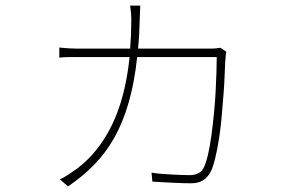

<svg xmlns="http://www.w3.org/2000/svg" viewBox="-20 -617 1040 683"><path d="M785 -433Q783 -422 782.5 -413Q782 -404 781 -395Q780 -378 779 -347.5Q778 -317 775 -280Q772 -243 768.5 -202Q765 -161 759 -123Q753 -85 745.5 -54Q738 -23 729 -5Q718 15 701.5 25Q685 35 659 35Q648 35 630.5 34.5Q613 34 593.5 33Q574 32 555 31Q536 30 522 29L519 -3Q536 0 555 1.5Q574 3 593 4Q612 5 628.5 5.5Q645 6 656 6Q670 6 683 0.5Q696 -5 704 -19Q713 -37 720 -67.5Q727 -98 732 -135Q737 -172 741 -212Q745 -252 747 -290Q749 -328 750 -360.5Q751 -393 751 -414H468Q458 -322 437.5 -251.5Q417 -181 386.5 -127Q356 -73 315 -31Q274 11 222 46L193 21Q207 15 224 3.5Q241 -8 254 -17Q330 -74 378 -172Q426 -270 441 -414H269Q242 -414 225 -414Q208 -414 191 -412V-448Q208 -446 226.5 -445Q245 -444 268 -444H443Q445 -468 446 -493Q447 -518 447 -544Q447 -559 446 -571Q445 -583 443 -597H479Q478 -582 478 -572Q478 -562 477 -547Q476 -492 471 -444H723Q740 -444 748.5 -445Q757 -446 764 -447Z"/></svg>

Font: SpoqaHanSans
Style: Thin
Weight: 250
Designer: [Spoqa Han Sans] Dong-huui Kim \uAE40 \uB3D9 \uD718   [Noto Sans] Ryoko NISHIZUKA \u897F \u585A \u6DBC \u5B50  (kana & i
Foundry: Spoqa (http://bi.spoqa.com)
Version: Version 1.004;PS 1.004;hotconv 1.0.82;makeotf.lib2.5.63406